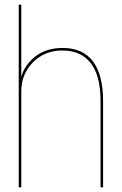

<svg xmlns="http://www.w3.org/2000/svg" viewBox="-20 -805 526 825"><path d="M60.5 0H71.5V-785H60.5ZM412 0H423V-369Q423 -483.5 379.5 -541.2Q336 -599 248.5 -599Q168 -599 117.5 -550.2Q67 -501.5 67 -436.5L71.5 -413.5Q71.5 -486 121.5 -537Q171.5 -588 248 -588Q327.5 -588 369.8 -534Q412 -480 412 -371Z"/></svg>

Font: Anybody Thin
Style: Regular
Weight: 100
Designer: Tyler Finck
Foundry: Etcetera Type Company
Version: Version 1.114;gftools[0.9.25]